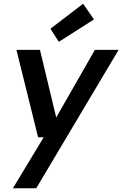

<svg xmlns="http://www.w3.org/2000/svg" viewBox="-20 -788 655 1028"><path d="M49 220 214 -53H184L68 -521H194L281 -159L488 -521H615L174 220ZM295 -564 250 -634 425 -768 483 -684Z"/></svg>

Font: DM Sans 10pt SemiBold
Style: Italic
Weight: 600
Italic angle: -10°
Version: Version 4.004;gftools[0.9.30]